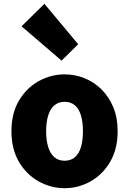

<svg xmlns="http://www.w3.org/2000/svg" viewBox="-20 -973 677 1007"><path d="M319 14Q247 14 183 -21.5Q119 -57 79.5 -124Q40 -191 40 -285Q40 -379 79.5 -445.5Q119 -512 183 -547.5Q247 -583 319 -583Q373 -583 423 -563Q473 -543 512 -504.5Q551 -466 574 -411Q597 -356 597 -285Q597 -191 557.5 -124Q518 -57 454.5 -21.5Q391 14 319 14ZM319 -130Q352 -130 373.5 -149Q395 -168 405 -203Q415 -238 415 -285Q415 -332 405 -366.5Q395 -401 373.5 -420Q352 -439 319 -439Q286 -439 264.5 -420Q243 -401 232.5 -366.5Q222 -332 222 -285Q222 -238 232.5 -203Q243 -168 264.5 -149Q286 -130 319 -130ZM303 -655 93 -835 213 -953 390 -741Z"/></svg>

Font: Noto Sans HK Thin Black
Style: Regular
Weight: 900
Version: Version 2.004-H2;hotconv 1.0.118;makeotfexe 2.5.65603